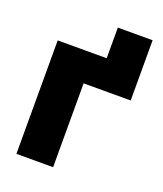

<svg xmlns="http://www.w3.org/2000/svg" viewBox="-125 -747 706 831"><g transform="rotate(20 227.5 -332.0)"><path d="M274.4 -522.5V-663.6H434.6V-522.5ZM434.6 -522.5V-386.2H217.8V0H48.8V-522.5Z"/></g></svg>

Font: Inter 28pt ExtraBold
Style: Regular
Weight: 800
Designer: Rasmus Andersson
Foundry: rsms
Version: Version 4.001;git-66647c0bb